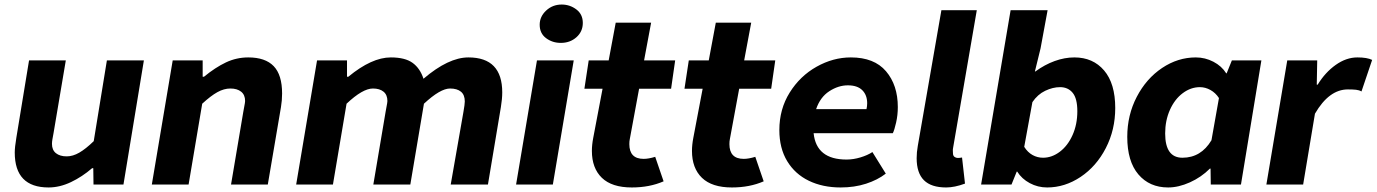

<svg xmlns="http://www.w3.org/2000/svg" viewBox="-20 -813 6066 846"><path d="M45 -141Q45 -164 52 -206L108 -547H270L216 -227Q213 -211 211 -199.5Q209 -188 209 -179Q209 -152 226.5 -138Q244 -124 274 -124Q301 -124 329.5 -140.5Q358 -157 393 -191L451 -547H614L524 0H392L391 -72H386Q342 -34 292.5 -10.5Q243 13 194 13Q45 13 45 -141Z M741 -547H873V-475H879Q929 -516 975.5 -538Q1022 -560 1074 -560Q1149 -560 1186 -521.5Q1223 -483 1223 -401Q1223 -371 1218 -341L1160 0H998L1052 -320L1056 -342Q1060 -362 1060 -368Q1060 -395 1042.5 -409Q1025 -423 995 -423Q967 -423 938 -407Q909 -391 871 -356L811 0H649Z M1377 -547H1509V-475H1515Q1618 -560 1702 -560Q1765 -560 1798 -536Q1831 -512 1846 -466Q1956 -560 2044 -560Q2193 -560 2193 -406Q2193 -377 2187 -341L2130 0H1966L2022 -320Q2028 -354 2028 -366Q2028 -395 2011 -409Q1994 -423 1963 -423Q1920 -423 1848 -356L1788 0H1625L1679 -320L1683 -342Q1687 -362 1687 -368Q1687 -395 1670 -409Q1653 -423 1623 -423Q1578 -423 1507 -356L1447 0H1285Z M2346 -547H2508L2416 0H2254ZM2358 -704Q2358 -740 2386.5 -766.5Q2415 -793 2455 -793Q2491 -793 2519.5 -771.5Q2548 -750 2548 -712Q2548 -674 2520 -649Q2492 -624 2451 -624Q2414 -624 2386 -645Q2358 -666 2358 -704Z M2588 -148Q2588 -175 2594 -206L2635 -422H2555L2574 -547H2662L2693 -713H2849L2818 -547H2955L2937 -422H2796L2755 -200Q2753 -191 2753 -178Q2753 -113 2816 -113Q2838 -113 2867 -122L2904 -14Q2842 13 2764 13Q2676 13 2632 -29.5Q2588 -72 2588 -148Z M3029 -148Q3029 -175 3035 -206L3076 -422H2996L3015 -547H3103L3134 -713H3290L3259 -547H3396L3378 -422H3237L3196 -200Q3194 -191 3194 -178Q3194 -113 3257 -113Q3279 -113 3308 -122L3345 -14Q3283 13 3205 13Q3117 13 3073 -29.5Q3029 -72 3029 -148Z M3414 -240Q3414 -332 3459.5 -405Q3505 -478 3578 -519Q3651 -560 3729 -560Q3832 -560 3884 -499Q3936 -438 3936 -341Q3936 -306 3928.5 -273Q3921 -240 3914 -226H3565Q3577 -110 3710 -110Q3740 -110 3771.5 -119.5Q3803 -129 3824 -143L3883 -48Q3847 -20 3796 -3.5Q3745 13 3684 13Q3605 13 3544 -16.5Q3483 -46 3448.5 -103Q3414 -160 3414 -240ZM3798 -332Q3801 -346 3801 -358Q3801 -394 3779.5 -415.5Q3758 -437 3716 -437Q3674 -437 3634 -411Q3594 -385 3576 -332Z M4019 -116Q4019 -142 4024 -170L4128 -768H4284L4180 -164Q4178 -154 4178.5 -148.5Q4179 -143 4179 -138Q4179 -127 4185.5 -122Q4192 -117 4200 -117Q4209 -117 4219 -119L4232 -4Q4186 13 4149 13Q4083 13 4051 -19Q4019 -51 4019 -116Z M4462 -57H4460L4437 0H4303L4433 -768H4596L4565 -600L4540 -498H4542Q4583 -528 4627 -544Q4671 -560 4714 -560Q4796 -560 4845 -502.5Q4894 -445 4894 -337Q4894 -241 4852.5 -160.5Q4811 -80 4741.5 -33.5Q4672 13 4594 13Q4553 13 4517.5 -6Q4482 -25 4462 -57ZM4727 -323Q4727 -379 4706.5 -404Q4686 -429 4651 -429Q4619 -429 4585.5 -413Q4552 -397 4529 -363L4493 -166Q4508 -142 4529.5 -130Q4551 -118 4576 -118Q4615 -118 4650 -144.5Q4685 -171 4706 -218Q4727 -265 4727 -323Z M4947 -210Q4947 -306 4989 -386.5Q5031 -467 5100.5 -513.5Q5170 -560 5249 -560Q5290 -560 5326.5 -541Q5363 -522 5383 -490H5385L5408 -547H5538L5448 0H5315L5314 -70H5311Q5273 -32 5223 -9.5Q5173 13 5127 13Q5045 13 4996 -44.5Q4947 -102 4947 -210ZM5318 -195 5351 -381Q5336 -404 5313.5 -416.5Q5291 -429 5267 -429Q5227 -429 5191.5 -402.5Q5156 -376 5135 -329Q5114 -282 5114 -225Q5114 -118 5190 -118Q5272 -118 5318 -195Z M5652 -547H5784L5782 -440H5786Q5819 -494 5865.5 -527Q5912 -560 5961 -560Q6004 -560 6026 -549L5979 -410Q5969 -416 5955 -417.5Q5941 -419 5919 -419Q5836 -419 5774 -312L5722 0H5560Z"/></svg>

Font: Nebula Sans Bold
Style: Regular
Weight: 700
Italic angle: -9°
Designer: Paul D. Hunt for Adobe (as Source Sans)
Foundry: Nebula Entertainment & Broadcasting LLC
Version: Version 1.010